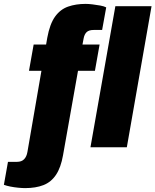

<svg xmlns="http://www.w3.org/2000/svg" viewBox="-105 -757 799 987"><path d="M24 210Q10 210 -11 208Q-32 206 -52 202Q-72 198 -85 193L-64 75H-18Q6 75 19 61.5Q32 48 36 24L108 -393H44L68 -528H132L138 -563Q151 -634 178 -671.5Q205 -709 245 -723Q285 -737 335 -737Q350 -737 370.5 -734.5Q391 -732 410.5 -728.5Q430 -725 441 -719L420 -603H377Q352 -603 340.5 -592Q329 -581 325 -560L319 -528H407L383 -393H296L219 41Q208 104 183 141.5Q158 179 118.5 194.5Q79 210 24 210ZM360 0 488 -725H674L547 0Z"/></svg>

Font: Archivo SemiCondensed Black
Style: Italic
Weight: 900
Width: 4
Italic angle: -10°
Designer: Hector Gatti
Foundry: Omnibus-Type
Version: Version 2.001